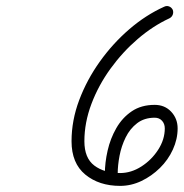

<svg xmlns="http://www.w3.org/2000/svg" viewBox="-20 -585 601 628"><path d="M517 -563Q525 -567 533 -564Q541 -561 545 -553Q548 -545 545 -537Q542 -529 534 -525Q480 -500 430.5 -457.5Q381 -415 341.5 -360.5Q302 -306 279 -245Q256 -184 256 -123Q256 -68 288.5 -43.5Q321 -19 373 -19Q409 -19 442.5 -40.5Q476 -62 497.5 -95.5Q519 -129 519 -165Q519 -180 510 -190Q501 -200 486 -200Q452 -200 428.5 -182Q405 -164 391 -135.5Q377 -107 371 -75.5Q365 -44 365 -17Q365 -14 365 -12Q365 -10 365 -8Q365 -8 365 -8Q365 -8 365 -8Q365 1 359 7Q353 13 344 13Q335 13 329 7Q323 1 323 -8Q323 -10 323 -12Q323 -14 323 -17Q323 -53 332 -92.5Q341 -132 360.5 -166Q380 -200 411 -221Q442 -242 486 -242Q519 -242 540 -219.5Q561 -197 561 -165Q561 -130 545.5 -96Q530 -62 503 -35.5Q476 -9 442.5 7Q409 23 373 23Q304 23 259 -14Q214 -51 214 -123Q214 -191 239 -257.5Q264 -324 306.5 -383.5Q349 -443 403 -489.5Q457 -536 517 -563Q517 -563 517 -563Q517 -563 517 -563Z"/></svg>

Font: FRB American Cursive Medium
Style: Italic
Weight: 500
Italic angle: -25°
Version: Version 2.0;Modular Font Editor K font №1